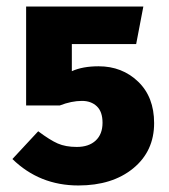

<svg xmlns="http://www.w3.org/2000/svg" viewBox="-20 -551 519 588"><path d="M419 -531 397 -416H200V-333Q233 -348 282 -348Q354 -348 403 -301Q452 -254 452 -174Q452 -88 388 -35.5Q324 17 220 17Q101 17 18 -64L97 -149Q133 -122 157 -111.5Q181 -101 215 -101Q252 -101 273 -120.5Q294 -140 294 -175Q294 -209 276.5 -225.5Q259 -242 231 -242Q199 -242 163 -228H60V-531Z"/></svg>

Font: Fira Sans
Style: Bold
Weight: 700
Designer: bBox Type GmbH & Carrois Corporate GbR & Edenspiekermann AG
Foundry: bBox Type GmbH & Carrois Corporate GbR & Edenspiekermann AG
Version: Version 4.301;PS 004.301;hotconv 1.0.88;makeotf.lib2.5.64775